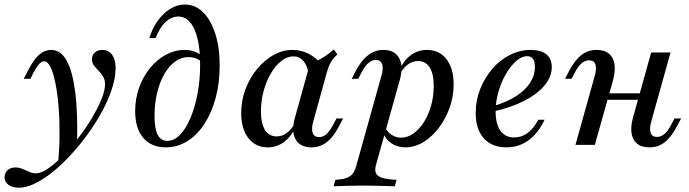

<svg xmlns="http://www.w3.org/2000/svg" viewBox="-89 -651 3096 863"><path d="M-5.6 192.7Q-33.1 192.7 -50.8 179.8Q-68.5 166.9 -68.5 146Q-68.5 125.8 -54.8 113.7Q-41.1 101.6 -19.4 101.6Q-6.5 101.6 5.2 105.6Q16.9 109.7 27.8 114.9Q38.7 120.2 49.6 124.2Q60.5 128.2 71.8 128.2Q95.2 128.2 126.6 106.9Q158.1 85.5 193.1 49.6Q228.2 13.7 262.1 -29.8Q296 -73.4 323 -118.5Q350 -163.7 366.5 -203.6Q383.1 -243.5 383.1 -271.8Q383.1 -292.7 374.2 -307.3Q365.3 -321.8 353.6 -333.5Q341.9 -345.2 333.1 -356.9Q324.2 -368.5 324.2 -384.7Q324.2 -402.4 336.7 -414.5Q349.2 -426.6 371 -426.6Q399.2 -426.6 414.9 -404.8Q430.6 -383.1 430.6 -344.4Q430.6 -297.6 410.1 -239.5Q389.5 -181.5 353.6 -121.4Q317.7 -61.3 272.6 -5.2Q227.4 50.8 178.6 95.6Q129.8 140.3 82.3 166.5Q34.7 192.7 -5.6 192.7ZM171 91.1Q178.2 23.4 178.6 -44Q179 -111.3 174.2 -171.4Q169.4 -231.5 160.1 -277.4Q150.8 -323.4 137.9 -349.6Q125 -375.8 109.7 -375.8Q99.2 -375.8 87.9 -364.1Q76.6 -352.4 62.1 -325.8L47.6 -296.8H17.7L41.9 -343.5Q64.5 -386.3 88.7 -406.5Q112.9 -426.6 141.1 -426.6Q183.1 -426.6 209.7 -380.2Q236.3 -333.9 248.8 -239.1Q261.3 -144.4 257.3 0.8Q245.2 15.3 232.3 29.8Q219.4 44.4 204.4 59.7Q189.5 75 171 91.1Z M655.6 11.3Q591.1 11.3 554.8 -31.5Q518.5 -74.2 518.5 -151.6Q518.5 -207.3 536.3 -256.9Q554 -306.5 585.1 -344.8Q616.1 -383.1 656.5 -404.8Q696.8 -426.6 741.1 -426.6Q786.3 -426.6 814.5 -402.4V-375Q804.8 -383.9 789.9 -389.1Q775 -394.4 758.1 -394.4Q725.8 -394.4 698 -374.2Q670.2 -354 649.6 -318.1Q629 -282.3 617.3 -233.9Q605.6 -185.5 605.6 -129.8Q605.6 -72.6 619.8 -45.2Q633.9 -17.7 662.9 -17.7Q693.5 -17.7 720.2 -45.2Q746.8 -72.6 766.9 -120.2Q787.1 -167.7 798.8 -229.8Q810.5 -291.9 810.5 -360.5Q810.5 -429 798.8 -477.4Q787.1 -525.8 765.3 -551.2Q743.5 -576.6 712.1 -576.6Q681.5 -576.6 654.8 -551.6Q628.2 -526.6 610.5 -479.8H582.3Q603.2 -547.6 647.6 -589.1Q691.9 -630.6 741.9 -630.6Q788.7 -630.6 823.8 -596Q858.9 -561.3 878.6 -499.6Q898.4 -437.9 898.4 -357.3Q898.4 -277.4 880.2 -210.5Q862.1 -143.5 829.4 -93.5Q796.8 -43.5 752.4 -16.1Q708.1 11.3 655.6 11.3Z M1114.5 11.3Q1059.7 11.3 1027.4 -30.2Q995.2 -71.8 995.2 -142.7Q995.2 -198.4 1014.1 -249.2Q1033.1 -300 1065.7 -339.9Q1098.4 -379.8 1139.5 -403.2Q1180.6 -426.6 1225.8 -426.6Q1264.5 -426.6 1298.4 -409.3Q1332.3 -391.9 1358.9 -358.9L1298.4 -316.9Q1292.7 -355.6 1275 -376.6Q1257.3 -397.6 1230.6 -397.6Q1201.6 -397.6 1175.4 -377Q1149.2 -356.5 1128.6 -321.4Q1108.1 -286.3 1096 -242.3Q1083.9 -198.4 1083.9 -150.8Q1083.9 -96 1102 -66.9Q1120.2 -37.9 1154.8 -37.9Q1179 -37.9 1200 -53.2Q1221 -68.5 1237.9 -99.2L1240.3 -80.6Q1218.5 -35.5 1186.7 -12.1Q1154.8 11.3 1114.5 11.3ZM1311.3 11.3Q1259.7 11.3 1239.5 -25Q1219.4 -61.3 1237.1 -123.4L1304 -364.5Q1333.9 -375 1361.3 -391.5Q1388.7 -408.1 1411.3 -429L1427.4 -406.5Q1414.5 -395.2 1406.5 -384.3Q1398.4 -373.4 1392.3 -360.1Q1386.3 -346.8 1380.6 -327.4L1319.4 -106.5Q1309.7 -72.6 1316.5 -53.6Q1323.4 -34.7 1345.2 -34.7Q1358.1 -34.7 1369.8 -41.9Q1381.5 -49.2 1390.7 -61.7Q1400 -74.2 1408.1 -89.5L1423.4 -118.5H1453.2L1432.3 -79Q1418.5 -53.2 1401.2 -32.7Q1383.9 -12.1 1361.7 -0.4Q1339.5 11.3 1311.3 11.3Z M1410.5 186.3 1418.5 157.3Q1447.6 155.6 1466.1 149.6Q1484.7 143.5 1495.6 130.6Q1506.5 117.7 1512.1 95.2L1625 -308.9Q1635.5 -344.4 1628.6 -362.9Q1621.8 -381.5 1600 -381.5Q1583.1 -381.5 1566.9 -367.7Q1550.8 -354 1536.3 -325.8L1521 -296.8H1491.9L1509.7 -331.5Q1525 -360.5 1543.1 -381.5Q1561.3 -402.4 1583.5 -414.5Q1605.6 -426.6 1633.9 -426.6Q1684.7 -426.6 1704.8 -390.3Q1725 -354 1708.1 -291.9L1600.8 91.1Q1594.4 114.5 1601.2 128.2Q1608.1 141.9 1630.6 148.8Q1653.2 155.6 1693.5 157.3L1685.5 186.3Q1671 185.5 1647.6 185.1Q1624.2 184.7 1597.2 183.9Q1570.2 183.1 1543.5 183.1Q1503.2 183.1 1466.9 184.3Q1430.6 185.5 1410.5 186.3ZM1733.9 11.3Q1697.6 11.3 1671 -6.5Q1644.4 -24.2 1633.9 -53.2L1642.7 -77.4Q1654 -55.6 1672.6 -44Q1691.1 -32.3 1713.7 -32.3Q1743.5 -32.3 1769.8 -51.2Q1796 -70.2 1816.5 -102.4Q1837.1 -134.7 1848.8 -176.6Q1860.5 -218.5 1860.5 -264.5Q1860.5 -319.4 1842.3 -348Q1824.2 -376.6 1789.5 -376.6Q1765.3 -376.6 1744 -360.9Q1722.6 -345.2 1706.5 -316.1L1704.8 -334.7Q1725.8 -379.8 1757.7 -403.2Q1789.5 -426.6 1829.8 -426.6Q1885.5 -426.6 1917.7 -385.1Q1950 -343.5 1950 -271.8Q1950 -216.9 1931.9 -166.5Q1913.7 -116.1 1883.1 -75.8Q1852.4 -35.5 1813.7 -12.1Q1775 11.3 1733.9 11.3Z M2187.1 11.3Q2121.8 11.3 2085.5 -29.4Q2049.2 -70.2 2049.2 -143.5Q2049.2 -200 2069.4 -250.8Q2089.5 -301.6 2123.8 -341.5Q2158.1 -381.5 2202.8 -404Q2247.6 -426.6 2296.8 -426.6Q2342.7 -426.6 2366.9 -406.9Q2391.1 -387.1 2391.1 -349.2Q2391.1 -306.5 2358.9 -267.3Q2326.6 -228.2 2267.7 -198Q2208.9 -167.7 2128.2 -150L2129 -174.2Q2188.7 -191.9 2230.2 -218.5Q2271.8 -245.2 2293.5 -278.6Q2315.3 -312.1 2315.3 -350Q2315.3 -374.2 2306.5 -386.3Q2297.6 -398.4 2280.6 -398.4Q2255.6 -398.4 2230.6 -376.2Q2205.6 -354 2184.7 -317.7Q2163.7 -281.5 2151.2 -237.9Q2138.7 -194.4 2138.7 -150.8Q2138.7 -93.5 2160.5 -63.3Q2182.3 -33.1 2221.8 -33.1Q2254.8 -33.1 2281.9 -52.8Q2308.9 -72.6 2330.6 -112.9H2358.9Q2329.8 -51.6 2286.3 -20.2Q2242.7 11.3 2187.1 11.3Z M2497.6 0 2583.9 -308.9Q2593.5 -341.9 2587.5 -360.9Q2581.5 -379.8 2558.9 -379.8Q2541.9 -379.8 2525.8 -366.9Q2509.7 -354 2495.2 -325.8L2479.8 -296.8H2450.8L2468.5 -331.5Q2495.2 -381.5 2524.6 -404Q2554 -426.6 2591.9 -426.6Q2628.2 -426.6 2648.4 -409.7Q2668.5 -392.7 2673 -362.1Q2677.4 -331.5 2666.9 -291.9L2584.7 0ZM2597.6 -202.4 2605.6 -231.5H2829.8L2821.8 -202.4ZM2830.6 11.3Q2794.4 11.3 2774.2 -5.6Q2754 -22.6 2749.6 -53.2Q2745.2 -83.9 2756.5 -123.4L2837.9 -415.3H2925L2838.7 -106.5Q2829 -72.6 2835.5 -54Q2841.9 -35.5 2863.7 -35.5Q2881.5 -35.5 2897.2 -48.4Q2912.9 -61.3 2927.4 -89.5L2942.7 -118.5H2972.6L2954 -83.9Q2928.2 -34.7 2898.8 -11.7Q2869.4 11.3 2830.6 11.3Z"/></svg>

Font: Playfair 5pt SemiExpanded Light Medium
Style: Italic
Weight: 500
Italic angle: -15.6°
Version: Version 2.001;gftools[0.9.30]